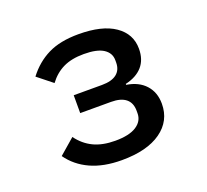

<svg xmlns="http://www.w3.org/2000/svg" viewBox="-99 -647 837 778"><g transform="rotate(-20 320.0 -258.0)"><path d="M78 -87 145 -145Q172 -108 210.5 -89.5Q249 -71 304 -71Q364 -71 395 -91Q426 -111 426 -145V-156Q426 -190 404.5 -207.5Q383 -225 341 -225H208V-302H330Q372 -302 393.5 -319Q415 -336 415 -368V-378Q415 -409 387.5 -427Q360 -445 303 -445Q250 -445 214 -427.5Q178 -410 152 -375L88 -426Q126 -476 178.5 -502Q231 -528 310 -528Q412 -528 466.5 -490.5Q521 -453 521 -389Q521 -342 495.5 -313Q470 -284 422 -273V-269Q474 -261 503 -229Q532 -197 532 -148Q532 -74 471.5 -31Q411 12 302 12Q224 12 168 -13.5Q112 -39 78 -87Z"/></g></svg>

Font: Writer Medium
Style: Regular
Weight: 500
Monospace: yes
Designer: Mike Abbink, Paul van der Laan, Pieter van Rosmalen
Foundry: Bold Monday
Version: Version 2.001 2020